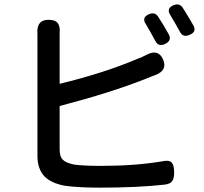

<svg xmlns="http://www.w3.org/2000/svg" viewBox="-20 -839 939 882"><path d="M437 23Q339 23 276 14Q214 2 184 -29Q152 -63 152 -123V-391V-660Q152 -671 152 -681Q146 -748 203 -748Q234 -748 245.5 -732.5Q257 -717 254 -685Q254 -673 254 -660V-454Q460 -504 612 -569Q634 -577 653 -587Q707 -616 729 -566Q750 -518 698 -496Q691 -493 677 -488Q657 -480 647 -476Q491 -414 254 -352V-152Q254 -118 270 -104Q283 -91 320 -83Q365 -77 443 -77Q602 -77 726 -98Q757 -105 769 -92Q780 -80 780 -46Q780 -19 771 -7Q762 6 737 9Q614 23 437 23ZM694 -650Q687 -664 671 -692Q661 -710 650 -728Q629 -759 665 -774Q692 -785 706 -763Q727 -732 756 -680Q770 -652 738 -637Q708 -623 694 -650ZM806 -694Q796 -713 783 -735Q780 -740 775 -748Q767 -762 763 -769Q742 -800 777 -815Q804 -826 819 -804Q823 -798 831 -785Q858 -741 869 -721Q884 -692 851 -679Q820 -665 806 -694Z"/></svg>

Font: GenSenRounded JP M
Style: Regular
Weight: 500
Version: Version 1.501;PS 1;hotconv 16.6.51;makeotf.lib2.5.65220